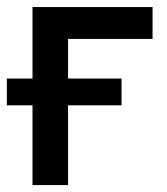

<svg xmlns="http://www.w3.org/2000/svg" viewBox="-36 -536 485 556"><path d="M405.8 -423.3V-515.6H58.1V-308.6H-16.1V-231H58.1V0H161.1V-231H315.9V-308.6H161.1V-423.3Z"/></svg>

Font: Inteeer Medium
Style: Regular
Weight: 500
Designer: Rasmus Andersson
Foundry: rsms
Version: Version 4.001;Glyphs 3.4 (3402)